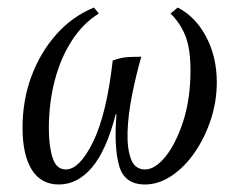

<svg xmlns="http://www.w3.org/2000/svg" viewBox="-20 -476 640 511"><path d="M453 -456Q501 -431 529 -377.5Q557 -324 557 -257Q557 -206 541 -157.5Q525 -109 498 -70Q471 -31 436.5 -8Q402 15 366 15Q311 15 297 -35Q283 -85 290 -172H288Q263 -75 224.5 -30Q186 15 137 15Q89 15 64.5 -24.5Q40 -64 40 -136Q40 -209 63.5 -272.5Q87 -336 129.5 -384Q172 -432 230 -456L243 -440Q201 -414 171 -367.5Q141 -321 125.5 -261Q110 -201 110 -134Q110 -87 120 -56Q130 -25 155 -25Q192 -25 228 -99Q264 -173 280 -315Q302 -323 319.5 -324Q337 -325 356 -325Q342 -276 331.5 -223.5Q321 -171 319.5 -126Q318 -81 328.5 -53Q339 -25 366 -25Q393 -25 421 -60Q449 -95 468 -154.5Q487 -214 487 -289Q487 -345 474 -379Q461 -413 434 -440Z"/></svg>

Font: Bona Nova
Style: Italic
Weight: 400
Italic angle: -4°
Designer: Mateusz Machalski
Foundry: Capitalics
Version: Version 4.001; ttfautohint (v1.8.3)